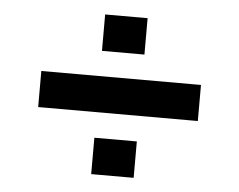

<svg xmlns="http://www.w3.org/2000/svg" viewBox="-42 -550 746 599"><g transform="rotate(5 331.0 -250.0)"><path d="M81 -307H581V-194H81ZM264 -114H397V0H264ZM264 -500H397V-386H264Z"/></g></svg>

Font: Eudoxus Sans
Style: Bold
Weight: 700
Designer: Stijn de Vries
Foundry: tokotype
Version: Version 2.005